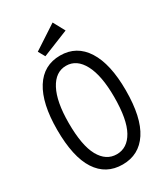

<svg xmlns="http://www.w3.org/2000/svg" viewBox="-198 -877 845 974"><g transform="rotate(-30 225.0 -390.0)"><path d="M225 11Q128 11 76 -69Q24 -149 24 -308Q24 -462 76 -544.5Q128 -627 225 -627Q321 -627 373.5 -544.5Q426 -462 426 -308Q426 -149 373.5 -69Q321 11 225 11ZM225 -49Q287 -49 322.5 -112.5Q358 -176 358 -308Q358 -433 322.5 -500Q287 -567 225 -567Q163 -567 127.5 -500Q92 -433 92 -308Q92 -176 127.5 -112.5Q163 -49 225 -49ZM159 -661 137 -700 276 -791 313 -723Z"/></g></svg>

Font: Inconsolata SemiCondensed
Style: Regular
Weight: 400
Width: 4
Monospace: yes
Designer: Raph Levien, Cyreal, Brenton Simpson
Foundry: Raph Levien, Cyreal, Google
Version: Version 3.000; ttfautohint (v1.8.2.53-6de2)